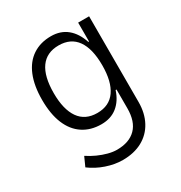

<svg xmlns="http://www.w3.org/2000/svg" viewBox="-163 -621 873 926"><g transform="rotate(-30 273.0 -157.5)"><path d="M255 188Q211 188 164 172Q117 156 80 128L103 77Q127 93 153.5 105Q180 117 206.5 124Q233 131 255 131Q324 131 361 93.5Q398 56 398 -17V-122H393Q376 -70 340.5 -41.5Q305 -13 252 -13Q193 -13 150 -41.5Q107 -70 84.5 -124.5Q62 -179 62 -258Q62 -336 84.5 -391Q107 -446 150 -474.5Q193 -503 252 -503Q305 -503 341 -473.5Q377 -444 395 -389H399V-494H460V-17Q460 45 435 91.5Q410 138 364 163Q318 188 255 188ZM262 -70Q329 -70 363 -118.5Q397 -167 397 -258Q397 -350 363 -398Q329 -446 262 -446Q195 -446 161 -398.5Q127 -351 127 -258Q127 -167 161 -118.5Q195 -70 262 -70Z"/></g></svg>

Font: Nunito Sans 7pt Condensed Light
Style: Regular
Weight: 300
Width: 3
Designer: Vernon Adams
Foundry: Vernon Adams
Version: Version 3.101;gftools[0.9.27]